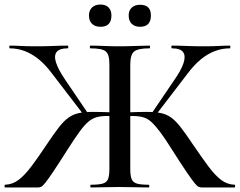

<svg xmlns="http://www.w3.org/2000/svg" viewBox="-25 -826 1056 846"><path d="M375 0Q373 0 373 -6Q373 -12 375 -12Q410 -12 427.5 -17Q445 -22 451 -37Q457 -52 457 -81V-544Q457 -587 440.5 -600Q424 -613 373 -613Q371 -613 371 -619Q371 -625 373 -625Q399 -625 431.5 -623.5Q464 -622 499 -622Q537 -622 572 -623.5Q607 -625 634 -625Q636 -625 636 -619Q636 -613 634 -613Q583 -613 566 -599Q549 -585 549 -542V-81Q549 -52 555 -37Q561 -22 578.5 -17Q596 -12 630 -12Q633 -12 633 -6Q633 0 630 0Q604 0 570.5 -1Q537 -2 499 -2Q464 -2 432 -1Q400 0 375 0ZM-3 0Q-5 0 -5 -6Q-5 -12 -3 -12Q30 -13 57 -33.5Q84 -54 113 -92.5Q142 -131 180 -188Q212 -236 234.5 -265Q257 -294 278 -308.5Q299 -323 324 -328Q349 -333 386 -333Q424 -333 491 -330L489 -312Q477 -313 467 -314Q457 -315 448 -315Q420 -315 400.5 -309.5Q381 -304 363.5 -289Q346 -274 325 -245Q304 -216 274 -169Q234 -106 210.5 -71Q187 -36 175 -21Q163 -6 156.5 -3Q150 0 142 0ZM346 -317 205 -501Q176 -540 146 -564.5Q116 -589 84 -601Q52 -613 18 -613Q16 -613 16 -619Q16 -625 18 -625Q41 -625 66.5 -623.5Q92 -622 135 -622Q176 -622 209.5 -623.5Q243 -625 273 -625Q276 -625 276 -619Q276 -613 273 -613Q237 -613 224.5 -597Q212 -581 222 -550Q232 -519 262 -475L363 -326ZM864 0Q857 0 850 -3Q843 -6 831 -21Q819 -36 795.5 -70.5Q772 -105 732 -168Q702 -216 680.5 -244.5Q659 -273 642 -288.5Q625 -304 605 -309.5Q585 -315 557 -315Q549 -315 539 -314Q529 -313 518 -312L517 -330Q582 -333 620 -333Q657 -333 682.5 -328Q708 -323 728.5 -308.5Q749 -294 771.5 -265Q794 -236 826 -188Q865 -131 893.5 -92.5Q922 -54 949 -33.5Q976 -13 1009 -12Q1011 -12 1011 -6Q1011 0 1009 0ZM660 -317 643 -326 742 -472Q773 -516 783.5 -547.5Q794 -579 782 -596Q770 -613 733 -613Q730 -613 730 -619Q730 -625 733 -625Q763 -625 797 -623.5Q831 -622 871 -622Q914 -622 939.5 -623.5Q965 -625 988 -625Q990 -625 990 -619Q990 -613 988 -613Q954 -613 922 -601Q890 -589 860 -564.5Q830 -540 801 -501ZM418 -708Q394 -708 380.5 -721Q367 -734 367 -758Q367 -780 380.5 -793Q394 -806 418 -806Q441 -806 453.5 -793Q466 -780 466 -758Q466 -708 418 -708ZM592 -708Q569 -708 555.5 -721Q542 -734 542 -758Q542 -780 555.5 -792.5Q569 -805 592 -805Q640 -805 640 -758Q640 -708 592 -708Z"/></svg>

Font: Cormorant SemiBold
Style: Regular
Weight: 600
Designer: Christian Thalmann (Catharsis Fonts)
Foundry: Catharsis Fonts
Version: Version 4.000